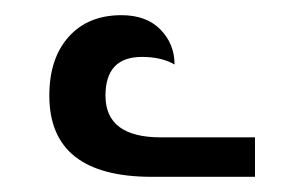

<svg xmlns="http://www.w3.org/2000/svg" viewBox="-20 -841 391 253"><path d="M180 -608H316V-660H192Q119 -660 119 -715Q119 -766 167 -766Q193 -766 210 -756Q210 -783 191.5 -802Q173 -821 140 -821Q96 -821 70.5 -792.5Q45 -764 45 -715Q45 -608 180 -608Z"/></svg>

Font: Noto Serif Armenian ExtraCondensed Semi
Style: Regular
Weight: 600
Width: 3
Designer: Monotype Design Team
Foundry: Monotype Imaging Inc.
Version: Version 1.901